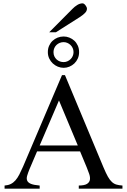

<svg xmlns="http://www.w3.org/2000/svg" viewBox="-20 -1126 759 1146"><path d="M450.2 0V-18.6Q484.9 -19 499.5 -28.6Q514.2 -38.1 516.6 -53.2Q519 -68.4 512.5 -87.6Q505.9 -106.9 497.6 -127L458 -222.2H201.2L156.2 -116.7Q147 -94.2 142.1 -77.1Q137.2 -60.1 142.3 -47.9Q147.5 -35.6 164.8 -28.6Q182.1 -21.5 216.8 -18.6V0H7.3V-18.6Q28.3 -20 43.9 -27.6Q59.6 -35.2 72 -49.3Q84.5 -63.5 95.2 -84.2Q106 -105 117.7 -131.8L350.1 -677.7H367.7L597.7 -127Q612.3 -92.3 624 -71.5Q635.7 -50.8 648.2 -39.6Q660.6 -28.3 675.5 -24.2Q690.4 -20 710.9 -18.6V0ZM332 -526.4 216.8 -257.8H444.3ZM418.9 -814.9Q418.9 -828.1 413.8 -839.1Q408.7 -850.1 400.4 -857.9Q392.1 -865.7 381.6 -870.1Q371.1 -874.5 359.9 -874.5Q347.7 -874.5 336.7 -870.1Q325.7 -865.7 317.4 -857.9Q309.1 -850.1 304.2 -839.1Q299.3 -828.1 299.3 -814.9Q299.3 -800.8 304.4 -789.8Q309.6 -778.8 318.1 -771Q326.7 -763.2 337.4 -759.3Q348.1 -755.4 359.9 -755.4Q372.1 -755.4 382.8 -760.3Q393.6 -765.1 401.6 -773.2Q409.7 -781.2 414.3 -792Q418.9 -802.7 418.9 -814.9ZM452.1 -814.9Q452.1 -793.9 444.3 -776.6Q436.5 -759.3 423.6 -747.1Q410.6 -734.9 394 -728Q377.4 -721.2 359.9 -721.2Q342.3 -721.2 325.4 -728Q308.6 -734.9 295.4 -747.1Q282.2 -759.3 273.9 -776.6Q265.6 -793.9 265.6 -814.9Q265.6 -835.9 273.2 -853Q280.8 -870.1 293.7 -882.3Q306.6 -894.5 323.7 -901.4Q340.8 -908.2 359.9 -908.2Q377.4 -908.2 394 -901.6Q410.6 -895 423.6 -883.1Q436.5 -871.1 444.3 -853.8Q452.1 -836.4 452.1 -814.9ZM499 -1074.2Q499 -1060.1 486.6 -1047.9Q474.1 -1035.6 458.5 -1025.4L314 -933.6H273.9L412.6 -1073.2Q425.3 -1086.4 441.2 -1096.2Q457 -1106 473.1 -1106Q477.1 -1106 481.4 -1103Q485.8 -1100.1 489.7 -1095.2Q493.7 -1090.3 496.3 -1084.7Q499 -1079.1 499 -1074.2Z"/></svg>

Font: Doulos SIL Viet
Style: Regular
Weight: 400
Designer: Walt Agee, Victor Gaultney, Peter Martin, Debbi Hosken, Becca Hirsbrunner
Foundry: SIL International
Version: Version 5.000